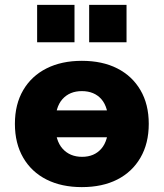

<svg xmlns="http://www.w3.org/2000/svg" viewBox="-20 -755 670 786"><path d="M315 11Q232 11 170.5 -20Q109 -51 75 -109.5Q41 -168 41 -248Q41 -328 75 -386Q109 -444 170.5 -475Q232 -506 315 -506Q399 -506 460 -475Q521 -444 555 -386Q589 -328 589 -248Q589 -168 555 -109.5Q521 -51 460 -20Q399 11 315 11ZM316 -113Q366 -113 395 -146.5Q424 -180 424 -248Q424 -316 395 -349Q366 -382 315 -382Q265 -382 235.5 -349Q206 -316 206 -248Q206 -180 236 -146.5Q266 -113 316 -113ZM165 -193V-303H466V-193ZM345 -582V-735H498V-582ZM132 -582V-735H285V-582Z"/></svg>

Font: Nunito Sans 11pt Black
Style: Regular
Weight: 900
Version: Version 3.101;gftools[0.9.27]